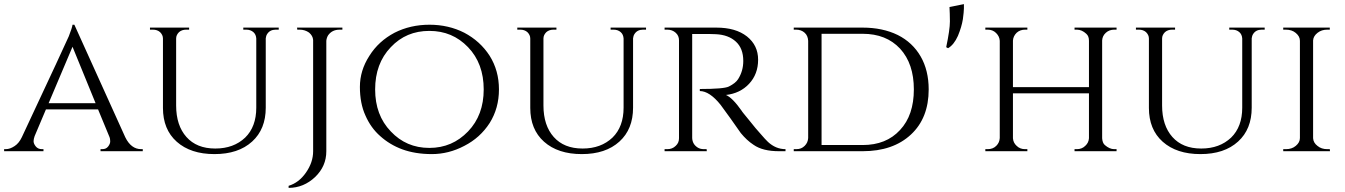

<svg xmlns="http://www.w3.org/2000/svg" viewBox="-25 -734 6530 932"><path d="M660 -10C628 -10 602 -29 583 -68C583 -68 336 -614 336 -614C336 -614 327 -614 327 -614C327 -614 327 -614 327 -614C326 -605 320 -586 309 -558C309 -558 309 -558 309 -558C303 -543 227 -380 81 -68C81 -68 81 -68 81 -68C72 -49 60 -34 46 -25C31 -15 17 -10 3 -10C3 -10 -5 -10 -5 -10C-5 -10 -5 0 -5 0C-5 0 186 0 186 0C186 0 186 -10 186 -10C186 -10 178 -10 178 -10C178 -10 178 -10 178 -10C165 -10 155 -15 148 -24C141 -33 138 -41 138 -49C138 -56 140 -64 143 -73C143 -73 198 -203 198 -203C198 -203 451 -203 451 -203C451 -203 506 -70 506 -70C506 -70 506 -70 506 -70C509 -63 510 -55 510 -48C510 -40 507 -32 500 -23C493 -14 484 -10 471 -10C471 -10 463 -10 463 -10C463 -10 463 0 463 0C463 0 668 0 668 0C668 0 668 -10 668 -10C668 -10 660 -10 660 -10C660 -10 660 -10 660 -10ZM327 -507C327 -507 439 -233 439 -233C439 -233 211 -233 211 -233C211 -233 327 -507 327 -507Z M1328 -600C1328 -600 1156 -600 1156 -600C1156 -600 1156 -590 1156 -590C1156 -590 1171 -590 1171 -590C1171 -590 1171 -590 1171 -590C1184 -590 1196 -586 1205 -578C1214 -570 1218 -560 1219 -547C1219 -547 1219 -211 1219 -211C1219 -211 1219 -211 1219 -211C1219 -150 1201 -101 1165 -66C1128 -31 1080 -13 1020 -13C959 -13 913 -32 880 -69C847 -106 830 -157 830 -222C830 -222 830 -547 830 -547C830 -547 830 -547 830 -547C830 -559 835 -569 844 -578C853 -586 865 -590 878 -590C878 -590 893 -590 893 -590C893 -590 893 -600 893 -600C893 -600 703 -600 703 -600C703 -600 703 -590 703 -590C703 -590 718 -590 718 -590C718 -590 718 -590 718 -590C731 -590 743 -586 752 -578C761 -569 766 -559 766 -547C766 -547 766 -210 766 -210C766 -210 766 -210 766 -210C766 -141 788 -86 833 -46C878 -6 939 14 1016 14C1093 14 1154 -6 1199 -47C1243 -87 1265 -142 1265 -211C1265 -211 1265 -548 1265 -548C1265 -548 1265 -548 1265 -548C1266 -556 1268 -563 1272 -569C1272 -569 1272 -569 1272 -569C1281 -583 1295 -590 1313 -590C1313 -590 1328 -590 1328 -590C1328 -590 1328 -600 1328 -600Z M1637 -590C1637 -590 1637 -600 1637 -600C1637 -600 1417 -600 1417 -600C1417 -600 1418 -590 1418 -590C1418 -590 1430 -590 1430 -590C1430 -590 1430 -590 1430 -590C1447 -590 1462 -585 1475 -576C1487 -566 1494 -554 1495 -540C1495 -540 1495 0 1495 0C1495 0 1495 0 1495 0C1495 37 1483 71 1460 104C1437 137 1409 158 1376 168C1376 168 1376 178 1376 178C1376 178 1376 178 1376 178C1425 178 1468 160 1505 125C1541 90 1559 49 1559 0C1559 0 1559 -536 1559 -536C1559 -536 1559 -536 1559 -536C1560 -546 1563 -555 1568 -563C1568 -563 1568 -563 1568 -563C1581 -581 1599 -590 1624 -590C1624 -590 1637 -590 1637 -590Z M1890 -575C1839 -548 1798 -511 1768 -463C1737 -415 1722 -365 1722 -312C1722 -259 1731 -212 1749 -173C1766 -134 1790 -100 1821 -73C1851 -46 1887 -24 1928 -9C1969 6 2017 14 2071 14C2125 14 2178 1 2229 -26C2280 -52 2321 -89 2352 -137C2382 -185 2397 -239 2397 -300C2397 -361 2382 -415 2352 -463C2321 -511 2280 -548 2229 -575C2178 -601 2121 -614 2060 -614C1998 -614 1941 -601 1890 -575ZM1872 -96C1821 -149 1796 -217 1796 -300C1796 -383 1821 -452 1872 -505C1922 -558 1984 -584 2059 -584C2134 -584 2196 -558 2247 -505C2298 -452 2323 -383 2323 -300C2323 -217 2298 -149 2247 -96C2196 -43 2134 -16 2059 -16C1984 -16 1922 -43 1872 -96Z M3111 -600C3111 -600 2939 -600 2939 -600C2939 -600 2939 -590 2939 -590C2939 -590 2954 -590 2954 -590C2954 -590 2954 -590 2954 -590C2967 -590 2979 -586 2988 -578C2997 -570 3001 -560 3002 -547C3002 -547 3002 -211 3002 -211C3002 -211 3002 -211 3002 -211C3002 -150 2984 -101 2948 -66C2911 -31 2863 -13 2803 -13C2742 -13 2696 -32 2663 -69C2630 -106 2613 -157 2613 -222C2613 -222 2613 -547 2613 -547C2613 -547 2613 -547 2613 -547C2613 -559 2618 -569 2627 -578C2636 -586 2648 -590 2661 -590C2661 -590 2676 -590 2676 -590C2676 -590 2676 -600 2676 -600C2676 -600 2486 -600 2486 -600C2486 -600 2486 -590 2486 -590C2486 -590 2501 -590 2501 -590C2501 -590 2501 -590 2501 -590C2514 -590 2526 -586 2535 -578C2544 -569 2549 -559 2549 -547C2549 -547 2549 -210 2549 -210C2549 -210 2549 -210 2549 -210C2549 -141 2571 -86 2616 -46C2661 -6 2722 14 2799 14C2876 14 2937 -6 2982 -47C3026 -87 3048 -142 3048 -211C3048 -211 3048 -548 3048 -548C3048 -548 3048 -548 3048 -548C3049 -556 3051 -563 3055 -569C3055 -569 3055 -569 3055 -569C3064 -583 3078 -590 3096 -590C3096 -590 3111 -590 3111 -590C3111 -590 3111 -600 3111 -600Z M3388 -569C3411 -569 3432 -569 3450 -568C3450 -568 3450 -568 3450 -568C3491 -566 3523 -554 3547 -532C3571 -510 3583 -479 3583 -438C3583 -438 3583 -438 3583 -438C3583 -406 3575 -377 3558 -350C3558 -350 3558 -350 3558 -350C3550 -337 3535 -325 3513 -314C3513 -314 3513 -314 3513 -314C3497 -306 3450 -302 3372 -302C3372 -302 3372 -292 3372 -292C3372 -292 3372 -292 3372 -292C3403 -292 3437 -270 3473 -225C3473 -225 3473 -225 3473 -225C3475 -222 3491 -200 3521 -159C3550 -117 3567 -93 3571 -88C3571 -88 3571 -88 3571 -88C3590 -65 3610 -46 3633 -31C3633 -31 3633 -31 3633 -31C3663 -10 3704 0 3757 0C3757 0 3788 0 3788 0C3788 0 3788 -10 3788 -10C3788 -10 3788 -10 3788 -10C3756 -10 3728 -22 3703 -45C3703 -45 3703 -45 3703 -45C3694 -54 3682 -66 3668 -83C3653 -99 3634 -122 3611 -151C3587 -180 3575 -195 3576 -195C3576 -195 3576 -195 3576 -195C3546 -238 3520 -264 3499 -273C3499 -273 3499 -273 3499 -273C3544 -278 3582 -296 3611 -327C3640 -358 3655 -397 3655 -444C3655 -491 3637 -528 3601 -557C3564 -586 3515 -600 3452 -600C3452 -600 3201 -600 3201 -600C3201 -600 3201 -590 3201 -590C3201 -590 3215 -590 3215 -590C3215 -590 3215 -590 3215 -590C3230 -590 3244 -585 3255 -575C3266 -565 3271 -553 3271 -538C3271 -538 3271 -63 3271 -63C3271 -63 3271 -63 3271 -63C3271 -48 3266 -36 3255 -26C3244 -15 3230 -10 3215 -10C3215 -10 3201 -10 3201 -10C3201 -10 3201 0 3201 0C3201 0 3406 0 3406 0C3406 0 3405 -10 3405 -10C3405 -10 3392 -10 3392 -10C3392 -10 3392 -10 3392 -10C3381 -10 3372 -12 3363 -17C3363 -17 3363 -17 3363 -17C3345 -28 3336 -43 3335 -64C3335 -64 3335 -569 3335 -569C3335 -569 3388 -569 3388 -569C3388 -569 3388 -569 3388 -569Z M4483 -300C4483 -361 4470 -415 4444 -460C4418 -505 4381 -540 4333 -564C4284 -588 4227 -600 4162 -600C4162 -600 3828 -600 3828 -600C3828 -600 3828 -590 3828 -590C3828 -590 3840 -590 3840 -590C3840 -590 3840 -590 3840 -590C3856 -590 3870 -585 3881 -575C3892 -565 3897 -552 3898 -536C3898 -536 3898 -64 3898 -64C3898 -64 3898 -64 3898 -64C3897 -49 3892 -37 3881 -26C3870 -15 3857 -10 3841 -10C3841 -10 3828 -10 3828 -10C3828 -10 3828 0 3828 0C3828 0 4162 0 4162 0C4162 0 4162 0 4162 0C4261 0 4339 -27 4397 -81C4454 -134 4483 -207 4483 -300C4483 -300 4483 -300 4483 -300ZM4162 -570C4162 -570 4162 -570 4162 -570C4239 -570 4299 -546 4344 -498C4389 -449 4411 -383 4411 -300C4411 -300 4411 -300 4411 -300C4411 -217 4389 -151 4344 -103C4299 -54 4239 -30 4162 -30C4162 -30 3963 -30 3963 -30C3963 -30 3963 -570 3963 -570C3963 -570 4162 -570 4162 -570Z M4577 -500C4577 -500 4577 -500 4577 -500C4596 -511 4612 -531 4625 -560C4637 -589 4645 -616 4649 -641C4652 -665 4654 -682 4654 -693C4654 -704 4654 -711 4654 -714C4654 -714 4584 -700 4584 -700C4584 -700 4584 -700 4584 -700C4585 -679 4586 -656 4586 -630C4586 -603 4580 -562 4568 -505C4568 -505 4577 -500 4577 -500Z M5191 -10C5191 -10 5191 0 5191 0C5191 0 5395 0 5395 0C5395 0 5395 -10 5395 -10C5395 -10 5383 -10 5383 -10C5383 -10 5383 -10 5383 -10C5368 -10 5353 -17 5338 -30C5338 -30 5338 -30 5338 -30C5330 -37 5326 -48 5325 -63C5325 -63 5325 -538 5325 -538C5325 -538 5325 -538 5325 -538C5326 -553 5332 -565 5343 -575C5354 -585 5368 -590 5383 -590C5383 -590 5395 -590 5395 -590C5395 -590 5395 -600 5395 -600C5395 -600 5191 -600 5191 -600C5191 -600 5191 -590 5191 -590C5191 -590 5203 -590 5203 -590C5203 -590 5203 -590 5203 -590C5219 -590 5234 -583 5248 -570C5248 -570 5248 -570 5248 -570C5257 -562 5261 -551 5261 -536C5261 -536 5261 -311 5261 -311C5261 -311 4892 -311 4892 -311C4892 -311 4892 -537 4892 -537C4892 -537 4892 -537 4892 -537C4893 -552 4899 -564 4910 -575C4921 -585 4935 -590 4950 -590C4950 -590 4962 -590 4962 -590C4962 -590 4962 -600 4962 -600C4962 -600 4758 -600 4758 -600C4758 -600 4758 -590 4758 -590C4758 -590 4770 -590 4770 -590C4770 -590 4770 -590 4770 -590C4785 -590 4799 -585 4810 -574C4821 -563 4827 -551 4828 -536C4828 -536 4828 -64 4828 -64C4828 -64 4828 -64 4828 -64C4827 -49 4822 -37 4811 -26C4800 -15 4786 -10 4770 -10C4770 -10 4758 -10 4758 -10C4758 -10 4758 0 4758 0C4758 0 4962 0 4962 0C4962 0 4962 -10 4962 -10C4962 -10 4950 -10 4950 -10C4950 -10 4950 -10 4950 -10C4935 -10 4921 -15 4910 -26C4899 -36 4893 -48 4892 -63C4892 -63 4892 -281 4892 -281C4892 -281 5261 -281 5261 -281C5261 -281 5261 -63 5261 -63C5261 -63 5261 -63 5261 -63C5260 -48 5254 -36 5243 -26C5232 -15 5218 -10 5203 -10C5203 -10 5191 -10 5191 -10Z M6114 -600C6114 -600 5942 -600 5942 -600C5942 -600 5942 -590 5942 -590C5942 -590 5957 -590 5957 -590C5957 -590 5957 -590 5957 -590C5970 -590 5982 -586 5991 -578C6000 -570 6004 -560 6005 -547C6005 -547 6005 -211 6005 -211C6005 -211 6005 -211 6005 -211C6005 -150 5987 -101 5951 -66C5914 -31 5866 -13 5806 -13C5745 -13 5699 -32 5666 -69C5633 -106 5616 -157 5616 -222C5616 -222 5616 -547 5616 -547C5616 -547 5616 -547 5616 -547C5616 -559 5621 -569 5630 -578C5639 -586 5651 -590 5664 -590C5664 -590 5679 -590 5679 -590C5679 -590 5679 -600 5679 -600C5679 -600 5489 -600 5489 -600C5489 -600 5489 -590 5489 -590C5489 -590 5504 -590 5504 -590C5504 -590 5504 -590 5504 -590C5517 -590 5529 -586 5538 -578C5547 -569 5552 -559 5552 -547C5552 -547 5552 -210 5552 -210C5552 -210 5552 -210 5552 -210C5552 -141 5574 -86 5619 -46C5664 -6 5725 14 5802 14C5879 14 5940 -6 5985 -47C6029 -87 6051 -142 6051 -211C6051 -211 6051 -548 6051 -548C6051 -548 6051 -548 6051 -548C6052 -556 6054 -563 6058 -569C6058 -569 6058 -569 6058 -569C6067 -583 6081 -590 6099 -590C6099 -590 6114 -590 6114 -590C6114 -590 6114 -600 6114 -600Z M6204 -10C6204 -10 6204 0 6204 0C6204 0 6431 0 6431 0C6431 0 6430 -10 6430 -10C6430 -10 6417 -10 6417 -10C6417 -10 6417 -10 6417 -10C6399 -10 6383 -15 6370 -26C6357 -36 6350 -48 6349 -63C6349 -63 6349 -538 6349 -538C6349 -538 6349 -538 6349 -538C6350 -553 6358 -565 6371 -575C6384 -585 6399 -590 6417 -590C6417 -590 6430 -590 6430 -590C6430 -590 6430 -600 6430 -600C6430 -600 6204 -600 6204 -600C6204 -600 6204 -590 6204 -590C6204 -590 6217 -590 6217 -590C6217 -590 6217 -590 6217 -590C6236 -590 6252 -585 6265 -574C6278 -563 6285 -551 6285 -536C6285 -536 6285 -64 6285 -64C6285 -64 6285 -64 6285 -64C6285 -49 6278 -37 6265 -26C6252 -15 6236 -10 6218 -10C6218 -10 6204 -10 6204 -10Z"/></svg>

Font: Cinzel Utterance
Style: Regular
Weight: 500
Designer: Natanael Gama
Foundry: ""
Version: ""